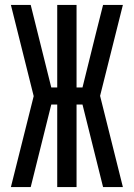

<svg xmlns="http://www.w3.org/2000/svg" viewBox="-20 -755 540 775"><path d="M24 0 116 -367 24 -735H104L187 -402H211V-735H289V-402H313L367 -620L396 -735H476L384 -368L476 0H396L313 -333H289V0H211V-333H187L104 0Z"/></svg>

Font: Iosevka Fuck
Style: Regular
Weight: 400
Monospace: yes
Designer: Belleve Invis
Foundry: Belleve Invis
Version: Version 28.0.7; ttfautohint (v1.8.3)